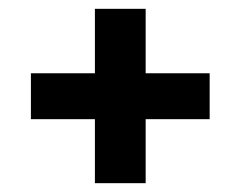

<svg xmlns="http://www.w3.org/2000/svg" viewBox="-20 -526 545 435"><path d="M195 -506H310V-360H455V-256H310V-111H195V-256H50V-360H195Z"/></svg>

Font: Podkova ExtraBold
Style: Regular
Weight: 800
Designer: Ilya Yudin
Foundry: Cyreal (www.cyreal.org)
Version: Version 2.103